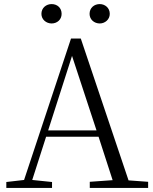

<svg xmlns="http://www.w3.org/2000/svg" viewBox="-20 -921 752 941"><path d="M233 -806C260 -806 282 -825 282 -853C282 -883 260 -901 233 -901C207 -901 183 -883 183 -853C183 -825 207 -806 233 -806ZM469 -806C494 -806 518 -825 518 -853C518 -883 494 -901 469 -901C442 -901 419 -883 419 -853C419 -825 442 -806 469 -806ZM333 -647 453 -282H216ZM420 0H706V-30L610 -37L376 -732H328L98 -39L11 -29V0H235V-29L138 -39L206 -251H463L532 -38L420 -30Z"/></svg>

Font: Source Han Serif CN Light
Style: Regular
Weight: 300
Designer: Ryoko NISHIZUKA 西塚涼子 (kana & ideographs); Frank Grießhammer (Latin, Greek & Cyrillic); Wenlong ZHANG 张文龙 (bopomofo); San
Foundry: Adobe
Version: Version 2.003;hotconv 1.1.1;makeotfexe 2.6.0